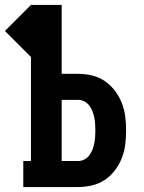

<svg xmlns="http://www.w3.org/2000/svg" viewBox="-63 -755 583 775"><path d="M31 0V-105H62V-525L-43 -630L62 -735H186V-457H252Q280 -457 308 -450.5Q336 -444 359.5 -428Q383 -412 400.5 -389Q418 -366 428.5 -339.5Q439 -313 442.5 -285Q446 -257 446 -228Q446 -200 442.5 -171.5Q439 -143 428.5 -116.5Q418 -90 400.5 -67Q383 -44 359.5 -28.5Q336 -13 308 -6.5Q280 0 252 0ZM252 -105Q265 -105 277 -111Q289 -117 297 -127.5Q305 -138 310 -150.5Q315 -163 317.5 -176Q320 -189 321 -202Q322 -215 322 -228Q322 -242 321 -255Q320 -268 317.5 -281Q315 -294 310 -306.5Q305 -319 297 -329.5Q289 -340 277 -346Q265 -352 252 -352H186V-105Z"/></svg>

Font: Iosevka Slab Extrabold
Style: Regular
Weight: 800
Monospace: yes
Designer: Belleve Invis
Foundry: Belleve Invis
Version: Version 11.1.1; ttfautohint (v1.8.3)